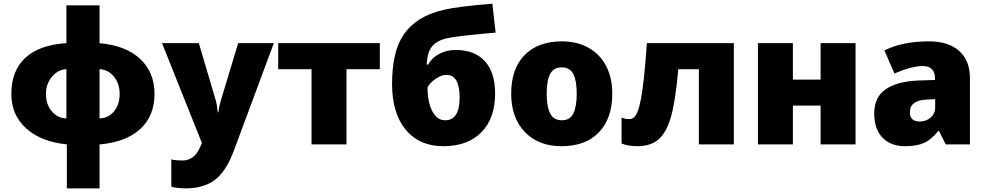

<svg xmlns="http://www.w3.org/2000/svg" viewBox="-20 -789 5383 1049"><path d="M824.2 -275.9Q824.2 -155.8 746.1 -84Q668 -12.2 523.9 0V240.2H345.2V0Q203.6 -14.6 122.8 -87.6Q42 -160.6 42 -275.9Q42 -401.9 118.2 -472.9Q194.3 -543.9 342.8 -553.2V-759.8H523.9V-553.2Q667 -540.5 745.6 -467.3Q824.2 -394 824.2 -275.9ZM231 -275.9Q231 -218.8 262.9 -180.9Q294.9 -143.1 342.8 -142.1V-411.1Q296.9 -409.2 263.9 -369.6Q231 -330.1 231 -275.9ZM633.8 -275.9Q633.8 -331.5 602.3 -370.4Q570.8 -409.2 523.9 -411.1V-142.1Q571.8 -143.1 602.8 -180.4Q633.8 -217.8 633.8 -275.9Z M865.2 -553.2H1066.4L1160.2 -235.8Q1167 -210.9 1169.4 -175.8H1173.3Q1177.2 -209.5 1185.1 -234.9L1281.2 -553.2H1476.1L1257.3 35.2Q1215.3 147.5 1154.1 193.8Q1092.8 240.2 994.1 240.2Q956.1 240.2 916 231.9V82Q941.9 87.9 975.1 87.9Q1000.5 87.9 1019.5 78.1Q1038.6 68.4 1052.7 50.5Q1066.9 32.7 1083 -7.8Z M2055.2 -411.1H1873V0H1682.1V-411.1H1500V-553.2H2055.2Z M2122.1 -331.1Q2122.1 -415 2137 -482.7Q2151.9 -550.3 2185.8 -600.3Q2219.7 -650.4 2274.2 -684.1Q2328.6 -717.8 2405.3 -735.6Q2481.9 -753.4 2669.9 -769L2688 -610.8Q2631.3 -606.4 2533.7 -595.9Q2436 -585.4 2404.1 -575.2Q2372.1 -564.9 2352.3 -547.6Q2332.5 -530.3 2323 -504.2Q2313.5 -478 2311 -436H2319.3Q2336.4 -470.2 2377.4 -493.2Q2418.5 -516.1 2469.2 -516.1Q2572.8 -516.1 2628.9 -454.8Q2685.1 -393.6 2685.1 -277.8Q2685.1 -142.6 2610.1 -66.4Q2535.2 9.8 2402.3 9.8Q2271.5 9.8 2196.8 -80.1Q2122.1 -169.9 2122.1 -331.1ZM2412.1 -131.8Q2491.2 -131.8 2491.2 -256.8Q2491.2 -379.9 2418.9 -379.9Q2390.6 -379.9 2358.4 -357.2Q2326.2 -334.5 2315.9 -311Q2315.9 -231 2341.8 -181.4Q2367.7 -131.8 2412.1 -131.8Z M3325.2 -277.8Q3325.2 -142.1 3252.2 -66.2Q3179.2 9.8 3047.9 9.8Q2921.9 9.8 2847.4 -67.9Q2772.9 -145.5 2772.9 -277.8Q2772.9 -413.1 2845.9 -488Q2918.9 -563 3050.8 -563Q3132.3 -563 3194.8 -528.3Q3257.3 -493.7 3291.3 -429Q3325.2 -364.3 3325.2 -277.8ZM2966.8 -277.8Q2966.8 -206.5 2985.8 -169.2Q3004.9 -131.8 3049.8 -131.8Q3094.2 -131.8 3112.5 -169.2Q3130.9 -206.5 3130.9 -277.8Q3130.9 -348.6 3112.3 -384.8Q3093.8 -420.9 3048.8 -420.9Q3004.9 -420.9 2985.8 -385Q2966.8 -349.1 2966.8 -277.8Z M3989.3 0H3798.3V-411.1H3686Q3669.9 -232.9 3645.5 -149.2Q3621.1 -65.4 3578.1 -27.8Q3535.2 9.8 3462.4 9.8Q3411.6 9.8 3376 -4.9V-147Q3392.1 -138.2 3418.9 -138.2Q3440.9 -138.2 3454.6 -160.9Q3468.3 -183.6 3478.8 -233.4Q3489.3 -283.2 3497.8 -361.3Q3506.3 -439.5 3514.2 -553.2H3989.3Z M4312 -553.2V-354H4463.4V-553.2H4654.3V0H4463.4V-211.9H4312V0H4121.1V-553.2Z M5147 0 5110.4 -73.2H5106.4Q5067.9 -25.4 5027.8 -7.8Q4987.8 9.8 4924.3 9.8Q4846.2 9.8 4801.3 -37.1Q4756.3 -84 4756.3 -168.9Q4756.3 -257.3 4817.9 -300.5Q4879.4 -343.8 4996.1 -349.1L5088.4 -352.1V-359.9Q5088.4 -428.2 5021 -428.2Q4960.4 -428.2 4867.2 -387.2L4812 -513.2Q4908.7 -563 5056.2 -563Q5162.6 -563 5220.9 -510.3Q5279.3 -457.5 5279.3 -362.8V0ZM5005.4 -125Q5040 -125 5064.7 -147Q5089.4 -168.9 5089.4 -204.1V-247.1L5045.4 -245.1Q4951.2 -241.7 4951.2 -175.8Q4951.2 -125 5005.4 -125Z"/></svg>

Font: OpenSans-ExtraBold
Style: Regular
Weight: 800
Foundry: Ascender Corporation
Version: Version 1.10